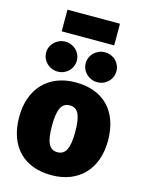

<svg xmlns="http://www.w3.org/2000/svg" viewBox="-141 -1044 867 1148"><g transform="rotate(15 292.0 -470.5)"><path d="M455 -827V-961H130V-827ZM168 -773C116 -773 73 -732 73 -681C73 -629 116 -588 168 -588C222 -588 263 -629 263 -681C263 -732 222 -773 168 -773ZM413 -773C361 -773 318 -732 318 -681C318 -629 361 -588 413 -588C467 -588 508 -629 508 -681C508 -732 467 -773 413 -773ZM292 -554C122 -554 17 -442 17 -268C17 -82 124 20 292 20C462 20 567 -92 567 -266C567 -452 460 -554 292 -554ZM292 -412C342 -412 364 -372 364 -266C364 -165 342 -122 292 -122C242 -122 220 -162 220 -268C220 -369 242 -412 292 -412Z"/></g></svg>

Font: Fira Sans Heavy
Style: Regular
Weight: 900
Designer: bBox Type GmbH & Carrois Corporate GbR & Edenspiekermann AG
Foundry: bBox Type GmbH & Carrois Corporate GbR & Edenspiekermann AG
Version: Version 4.300;PS 004.300;hotconv 1.0.88;makeotf.lib2.5.64775